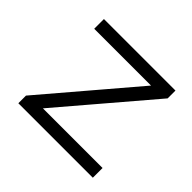

<svg xmlns="http://www.w3.org/2000/svg" viewBox="-123 -636 782 782"><g transform="rotate(45 268.5 -244.5)"><path d="M65 0V-44L415 -455L418 -433H69V-489H481V-444L130 -32L127 -56H494V0Z"/></g></svg>

Font: Nunito Sans 10pt SemiExpanded Light
Style: Regular
Weight: 300
Width: 6
Designer: Vernon Adams
Foundry: Vernon Adams
Version: Version 3.101;gftools[0.9.27]